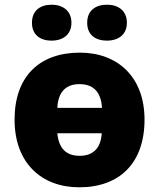

<svg xmlns="http://www.w3.org/2000/svg" viewBox="-20 -787 677 817"><path d="M116 -690C116 -638 152 -614 200 -614C245 -614 284 -638 284 -690C284 -743 245 -767 200 -767C152 -767 116 -743 116 -690ZM351 -690C351 -638 387 -614 436 -614C481 -614 520 -638 520 -690C520 -743 481 -767 436 -767C387 -767 351 -743 351 -690ZM595 -278C595 -461 479 -563 320 -563C147 -563 42 -461 42 -278C42 -93 157 10 317 10C489 10 595 -93 595 -278ZM318 -429C379 -429 410 -394 414 -328H224C227 -394 259 -429 318 -429ZM319 -124C260 -124 230 -157 224 -220H413C409 -157 377 -124 319 -124Z"/></svg>

Font: Noto Sans UI Black
Style: Regular
Weight: 900
Designer: Monotype Design Team
Foundry: Monotype Imaging Inc.
Version: Version 1.901